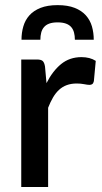

<svg xmlns="http://www.w3.org/2000/svg" viewBox="-20 -748 408 768"><path d="M65 0H172.5V-317C178.5 -332.3 185 -346 192 -358C199 -370 207 -380.2 216 -388.5C225 -396.8 235.3 -403.2 247 -407.5C258.7 -411.8 272 -414 287 -414C297.3 -414 307.2 -413.1 316.5 -411.3C325.8 -409.4 333 -408.5 338 -408.5C342.7 -408.5 346.4 -409.6 349.3 -411.8C352.1 -413.9 354.2 -417.8 355.5 -423.5L363 -504.5C355.3 -509.5 346.7 -513.2 337 -515.8C327.3 -518.2 317 -519.5 306 -519.5C274.3 -519.5 247.2 -510.2 224.5 -491.8C201.8 -473.2 182.3 -447.8 166 -415.5L160 -482C158.3 -492.3 155.3 -499.6 151 -503.8C146.7 -507.9 138.8 -510 127.5 -510H65ZM210.5 -727.5C183.5 -727.5 160.8 -723.8 142.3 -716.5C123.8 -709.2 108.8 -699.2 97.5 -686.5C86.2 -673.8 78.1 -659.1 73.3 -642.2C68.4 -625.4 66 -607.7 66 -589H141.5C141.5 -599.3 142.6 -608.8 144.8 -617.2C146.9 -625.8 150.6 -633.1 155.8 -639.2C160.9 -645.4 167.9 -650.2 176.8 -653.5C185.6 -656.8 196.8 -658.5 210.5 -658.5C223.8 -658.5 235 -656.8 244 -653.5C253 -650.2 260.1 -645.4 265.3 -639.2C270.4 -633.1 274.1 -625.8 276.2 -617.2C278.4 -608.8 279.5 -599.3 279.5 -589H355C355 -607.7 352.6 -625.4 347.8 -642.2C342.9 -659.1 334.8 -673.8 323.5 -686.5C312.2 -699.2 297.2 -709.2 278.7 -716.5C260.2 -723.8 237.5 -727.5 210.5 -727.5Z"/></svg>

Font: Lato Semibold
Style: Regular
Weight: 600
Designer: Lukasz Dziedzic
Foundry: tyPoland Lukasz Dziedzic
Version: Version 2.006; 2014-01-15